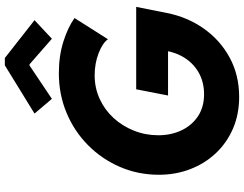

<svg xmlns="http://www.w3.org/2000/svg" viewBox="-126 -862 996 783"><g transform="rotate(-90 371.5 -470.0)"><path d="M368.2 7.8Q296.9 7.8 238.5 -17.6Q180.2 -43 138.2 -87.9Q96.2 -132.8 73.5 -192.1Q50.8 -251.5 50.8 -319.3Q50.8 -404.3 82.8 -478.3Q114.7 -552.2 171.4 -608.4Q228 -664.6 303.2 -696Q378.4 -727.5 464.8 -727.5Q535.6 -727.5 594 -709Q652.3 -690.4 689.9 -663.6L603.5 -527.3Q587.4 -549.8 545.7 -565.7Q503.9 -581.5 456.5 -581.5Q404.8 -581.5 360.1 -561Q315.4 -540.5 282.2 -504.2Q249 -467.8 230.5 -420.9Q211.9 -374 211.9 -321.8Q211.9 -270 231.9 -227.5Q252 -185.1 289.3 -160.2Q326.7 -135.3 379.4 -135.3Q428.7 -135.3 467.5 -157.2Q506.3 -179.2 530.3 -219Q554.2 -258.8 559.1 -313L628.4 -282.2H374L399.4 -412.1H735.4L710.4 -286.1Q693.8 -203.1 647 -136.5Q600.1 -69.8 528.8 -31Q457.5 7.8 368.2 7.8ZM360.4 -755.9 300.3 -826.7 497.1 -947.8H526.9L681.2 -826.7L605.5 -755.9L501 -847.2H496.6Z"/></g></svg>

Font: Reddit Sans ExtraBold
Style: Italic
Weight: 800
Italic angle: -11.25°
Designer: Stephen Hutchings
Version: Version 1.013